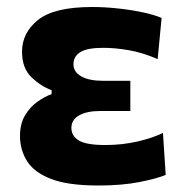

<svg xmlns="http://www.w3.org/2000/svg" viewBox="-20 -532 540 562"><path d="M268 11Q178.5 11 128.8 -8.5Q79 -28 58.8 -61Q38.5 -94 38.5 -134Q38.5 -169.5 53.2 -194.2Q68 -219 89.5 -234.2Q111 -249.5 131 -256.5V-268Q99.5 -279.5 72 -306Q44.5 -332.5 44.5 -380.5Q44.5 -436.5 91.8 -474Q139 -511.5 249.5 -511.5Q287 -511.5 326 -507.2Q365 -503 398.5 -495.8Q432 -488.5 453 -479.5L441.5 -359Q397.5 -378 357.5 -385Q317.5 -392 282 -392Q235.5 -392 215.2 -379.5Q195 -367 195 -344Q195 -321.5 217.8 -308.5Q240.5 -295.5 281.5 -295.5H361.5V-207H272Q234 -207 211.5 -194.2Q189 -181.5 189 -157.5Q189 -134 210.8 -120.8Q232.5 -107.5 288.5 -107.5Q338.5 -107.5 384 -118.2Q429.5 -129 457 -143L465 -20Q438.5 -9 387.5 1Q336.5 11 268 11Z"/></svg>

Font: Heraclito
Style: Bold
Weight: 700
Designer: Kostas Bartsokas (font) & Cristiano Sobral (main changes)
Foundry: Kostas Bartsokas (font) & Cristiano Sobral (main changes)
Version: Version 1.00;July 8, 2020;FontCreator 13.0.0.2655 64-bit